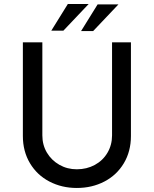

<svg xmlns="http://www.w3.org/2000/svg" viewBox="-20 -935 771 963"><path d="M365.2 -85.9Q415 -85.9 455.6 -107.9Q496.1 -129.9 519 -168.9Q542 -208 542 -255.9V-722.7H636.7V-252.9Q636.7 -175.8 601.1 -116.2Q565.4 -56.6 503.4 -24.4Q441.4 7.8 365.2 7.8Q290 7.8 228 -24.4Q166 -56.6 130.4 -116.2Q94.7 -175.8 94.7 -252.9V-722.7H192.4V-255.9Q192.4 -208 215.3 -169.4Q238.3 -130.9 277.8 -108.4Q317.4 -85.9 365.2 -85.9ZM297.9 -781.2H237.3L320.3 -915H424.8ZM447.3 -779.3H386.7L469.7 -913.1H574.2Z"/></svg>

Font: Josefin Sans CFJ
Style: Regular
Weight: 400
Designer: Santiago Orozco
Foundry: Typemade
Version: Version 2.000